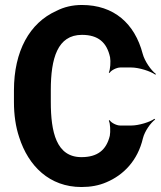

<svg xmlns="http://www.w3.org/2000/svg" viewBox="-20 -741 646 771"><path d="M307 -110C206 -110 184 -211 184 -332V-379C184 -507 211 -601 309 -601C374 -601 409 -571 422 -511C425 -495 423 -461 417 -450L420 -448C426 -459 449 -470 463 -470H507C538 -470 585 -455 604 -441L606 -444C587 -458 561 -495 553 -525C521 -647 437 -721 309 -721C271 -721 237 -713 206 -697C99 -649 36 -536 36 -378V-332C36 -279 43 -232 57 -190C94 -74 179 10 307 10C344 10 377 4 407 -9C476 -38 533 -96 554 -186C561 -214 585 -248 603 -261L600 -264C583 -251 537 -237 508 -237H462C448 -237 426 -248 420 -259L417 -256C423 -246 424 -212 421 -196C407 -138 371 -110 307 -110Z"/></svg>

Font: Asimov
Style: EdgeNar
Weight: 500
Designer: Google
Version: Version 2.000980: 2014